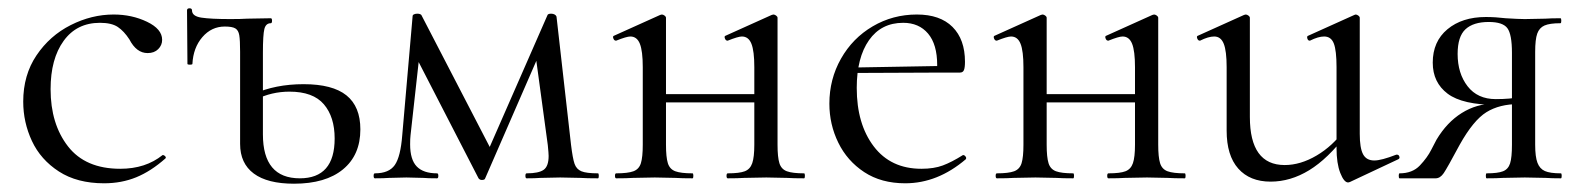

<svg xmlns="http://www.w3.org/2000/svg" viewBox="-20 -430 3816 463"><path d="M36 -185Q36 -249 68 -296.5Q100 -344 150.5 -369.5Q201 -395 254 -395Q298 -395 334.5 -377.5Q371 -360 371 -334Q371 -321 361.5 -311.5Q352 -302 336 -302Q309 -302 292 -335Q279 -355 264 -365Q249 -375 221 -375Q165 -375 133.5 -331.5Q102 -288 102 -215Q102 -131 144 -77Q186 -23 270 -23Q331 -23 372 -56H373Q376 -56 378.5 -53Q381 -50 379 -48Q344 -17 308.5 -2.5Q273 12 231 12Q166 12 122 -16.5Q78 -45 57 -90Q36 -135 36 -185Z M559 -83V-305Q559 -333 557 -345Q555 -357 547.5 -361.5Q540 -366 522 -366Q490 -366 468 -340.5Q446 -315 444 -276Q444 -274 438 -274Q432 -274 432 -276L431 -405Q431 -410 437 -410Q443 -410 443 -405Q443 -391 465.5 -387.5Q488 -384 536 -384Q561 -384 576 -385L633 -386Q636 -386 636 -380Q636 -374 633 -374Q621 -374 617.5 -360Q614 -346 614 -303V-106Q614 0 703 0Q787 0 787 -96Q787 -148 761 -178.5Q735 -209 678 -209Q635 -209 597 -190L591 -203Q644 -227 712 -227Q782 -227 815.5 -200Q849 -173 849 -118Q849 -56 807 -21.5Q765 13 689 13Q625 13 592 -11.5Q559 -36 559 -83Z M1422 0Q1395 0 1380 -1L1331 -2L1283 -1Q1271 0 1250 0Q1247 0 1247 -6Q1247 -12 1250 -12Q1279 -12 1291 -20.5Q1303 -29 1303 -54Q1303 -60 1301 -80L1270 -308L1305 -356L1150 0Q1149 4 1142 4Q1137 4 1134 0L981 -297L994 -320L970 -104Q969 -96 969 -82Q969 -45 985 -28.5Q1001 -12 1034 -12Q1037 -12 1037 -6Q1037 0 1034 0Q1012 0 1001 -1L960 -2L918 -1Q906 0 884 0Q881 0 881 -6Q881 -12 884 -12Q918 -12 932 -32Q946 -52 950 -104L975 -391Q975 -394 978.5 -395.5Q982 -397 986 -397Q993 -397 996 -394L1167 -64L1151 -53L1300 -393Q1301 -397 1309 -397Q1314 -397 1317.5 -395Q1321 -393 1322 -390L1357 -81Q1361 -48 1365.5 -35Q1370 -22 1382 -17Q1394 -12 1422 -12Q1424 -12 1424 -6Q1424 0 1422 0Z M1735 -12Q1763 -12 1776 -17Q1789 -22 1794 -36.5Q1799 -51 1799 -81V-268Q1799 -307 1792 -324.5Q1785 -342 1769 -342Q1760 -342 1735 -332H1734Q1730 -332 1728 -337.5Q1726 -343 1730 -344L1841 -394L1845 -395Q1848 -395 1851.5 -392.5Q1855 -390 1855 -387V-81Q1855 -51 1859.5 -36.5Q1864 -22 1877.5 -17Q1891 -12 1919 -12Q1921 -12 1921 -6Q1921 0 1919 0Q1893 0 1878 -1L1828 -2L1774 -1Q1760 0 1735 0Q1732 0 1732 -6Q1732 -12 1735 -12ZM1466 -12Q1494 -12 1507.5 -17Q1521 -22 1525.5 -36.5Q1530 -51 1530 -81V-268Q1530 -307 1523 -324.5Q1516 -342 1500 -342Q1491 -342 1466 -332H1465Q1461 -332 1459 -337.5Q1457 -343 1461 -344L1572 -394L1576 -395Q1579 -395 1582.5 -392.5Q1586 -390 1586 -387V-81Q1586 -51 1590.5 -36.5Q1595 -22 1608.5 -17Q1622 -12 1650 -12Q1652 -12 1652 -6Q1652 0 1650 0Q1624 0 1609 -1L1559 -2L1506 -1Q1492 0 1466 0Q1463 0 1463 -6Q1463 -12 1466 -12ZM1556 -203H1825V-183H1556Z M1980 -180Q1980 -239 2008 -288.5Q2036 -338 2084.5 -366.5Q2133 -395 2191 -395Q2247 -395 2277 -365Q2307 -335 2307 -281Q2307 -267 2304.5 -261Q2302 -255 2295 -255H2239L2240 -273Q2240 -323 2218 -349Q2196 -375 2158 -375Q2105 -375 2075.5 -333Q2046 -291 2046 -218Q2046 -131 2087 -77Q2128 -23 2202 -23Q2232 -23 2253.5 -31Q2275 -39 2302 -56H2303Q2306 -56 2308.5 -52.5Q2311 -49 2309 -46Q2241 12 2163 12Q2105 12 2064 -15Q2023 -42 2001.5 -86Q1980 -130 1980 -180ZM2027 -267 2254 -271V-255L2028 -254Z M2653 -12Q2681 -12 2694 -17Q2707 -22 2712 -36.5Q2717 -51 2717 -81V-268Q2717 -307 2710 -324.5Q2703 -342 2687 -342Q2678 -342 2653 -332H2652Q2648 -332 2646 -337.5Q2644 -343 2648 -344L2759 -394L2763 -395Q2766 -395 2769.5 -392.5Q2773 -390 2773 -387V-81Q2773 -51 2777.5 -36.5Q2782 -22 2795.5 -17Q2809 -12 2837 -12Q2839 -12 2839 -6Q2839 0 2837 0Q2811 0 2796 -1L2746 -2L2692 -1Q2678 0 2653 0Q2650 0 2650 -6Q2650 -12 2653 -12ZM2384 -12Q2412 -12 2425.5 -17Q2439 -22 2443.5 -36.5Q2448 -51 2448 -81V-268Q2448 -307 2441 -324.5Q2434 -342 2418 -342Q2409 -342 2384 -332H2383Q2379 -332 2377 -337.5Q2375 -343 2379 -344L2490 -394L2494 -395Q2497 -395 2500.5 -392.5Q2504 -390 2504 -387V-81Q2504 -51 2508.5 -36.5Q2513 -22 2526.5 -17Q2540 -12 2568 -12Q2570 -12 2570 -6Q2570 0 2568 0Q2542 0 2527 -1L2477 -2L2424 -1Q2410 0 2384 0Q2381 0 2381 -6Q2381 -12 2384 -12ZM2474 -203H2743V-183H2474Z M2938 -115V-268Q2938 -307 2931 -324.5Q2924 -342 2908 -342Q2894 -342 2874 -332H2873Q2869 -332 2867 -337.5Q2865 -343 2869 -344L2980 -394L2984 -395Q2987 -395 2990.5 -392.5Q2994 -390 2994 -387V-148Q2994 -32 3078 -32Q3116 -32 3155 -55Q3194 -78 3222 -117L3227 -106Q3182 -47 3137 -19.5Q3092 8 3044 8Q2994 8 2966 -23.5Q2938 -55 2938 -115ZM3294 -43Q3311 -43 3347 -57H3349Q3353 -57 3354.5 -52.5Q3356 -48 3352 -46L3235 9L3231 10Q3221 10 3212 -13Q3203 -36 3203 -73V-268Q3203 -308 3196.5 -325Q3190 -342 3173 -342Q3159 -342 3139 -332H3138Q3134 -332 3132.5 -337.5Q3131 -343 3135 -344L3246 -394L3249 -395Q3252 -395 3255.5 -392.5Q3259 -390 3259 -387V-107Q3259 -73 3267 -58Q3275 -43 3294 -43Z M3744 0Q3721 0 3708 -1L3657 -2L3604 -1Q3590 0 3565 0Q3563 0 3563 -6Q3563 -12 3565 -12Q3592 -12 3604.5 -17Q3617 -22 3621.5 -36Q3626 -50 3626 -81V-181L3642 -179Q3596 -179 3564.5 -159.5Q3533 -140 3500 -81Q3470 -25 3461.5 -12.5Q3453 0 3442 0H3355Q3353 0 3353 -6Q3353 -12 3355 -12Q3386 -12 3404 -31Q3422 -50 3431.5 -69Q3441 -88 3444 -93Q3469 -135 3505 -157.5Q3541 -180 3583 -180L3590 -177Q3507 -177 3471 -204Q3435 -231 3435 -279Q3435 -330 3470.5 -359.5Q3506 -389 3563 -389Q3586 -389 3611 -386Q3643 -384 3657 -384L3707 -385Q3720 -386 3743 -386Q3745 -386 3745 -380Q3745 -374 3743 -374Q3717 -374 3704.5 -368.5Q3692 -363 3687 -349Q3682 -335 3682 -305V-81Q3682 -52 3687.5 -37.5Q3693 -23 3705.5 -17.5Q3718 -12 3744 -12Q3746 -12 3746 -6Q3746 0 3744 0ZM3587 -191Q3622 -191 3645 -196L3626 -188V-303Q3626 -347 3615 -362Q3604 -377 3570 -377Q3533 -377 3514 -359.5Q3495 -342 3495 -300Q3495 -253 3519 -222Q3543 -191 3587 -191Z"/></svg>

Font: Cormorant Infant
Style: Regular
Weight: 400
Designer: Christian Thalmann (Catharsis Fonts)
Foundry: Catharsis Fonts
Version: Version 4.000